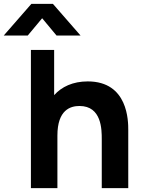

<svg xmlns="http://www.w3.org/2000/svg" viewBox="-92 -980 748 1000"><path d="M438 -255V0H576V-303C576 -348 576 -556 365 -556C287.5 -556 229 -528 190 -484.5V-720H69V0H207V-274C207 -408 275 -428 322 -428C438 -428 438 -304 438 -255ZM-72.5 -795H52.5L127.5 -885L202.5 -795H327.5L183.5 -960H71.5Z"/></svg>

Font: Eudonet ExtraBold
Style: Regular
Weight: 800
Designer: Mikhail Sharanda
Foundry: Mikhail Sharanda
Version: Version 4.503;Glyphs 3.1.2 (3151)